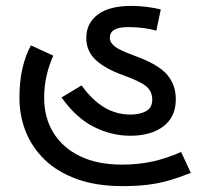

<svg xmlns="http://www.w3.org/2000/svg" viewBox="-20 -622 673 652"><path d="M396 10Q307 10 241 -14Q175 -38 132 -79.5Q89 -121 67.5 -175Q46 -229 46 -289Q46 -345 56 -389Q66 -433 85 -468L161 -433Q147 -402 138.5 -366.5Q130 -331 130 -289Q130 -222 161.5 -171Q193 -120 252 -91.5Q311 -63 394 -63Q449 -63 497.5 -73.5Q546 -84 595 -106L628 -35Q588 -19 553 -9Q518 1 481 5.5Q444 10 396 10ZM422 -161Q359 -161 299 -191Q239 -221 189 -291L257 -332Q292 -283 333 -258Q374 -233 423 -233Q455 -233 476 -244.5Q497 -256 497 -284Q497 -311 477.5 -328Q458 -345 400 -366Q336 -389 304.5 -419Q273 -449 273 -493Q273 -543 312 -572.5Q351 -602 427 -602Q452 -602 479 -598.5Q506 -595 526 -590L511 -518Q489 -524 466 -527Q443 -530 415 -530Q384 -530 368.5 -521Q353 -512 353 -494Q353 -477 370 -464Q387 -451 436 -433Q517 -404 547 -369Q577 -334 577 -285Q577 -225 535 -193Q493 -161 422 -161Z"/></svg>

Font: lguzrati05
Style: Book
Weight: 400
Designer: Jelle Bosma - Monotype Design Team, Universal Thirst
Foundry: Monotype Imaging Inc.
Version: Version 2.106